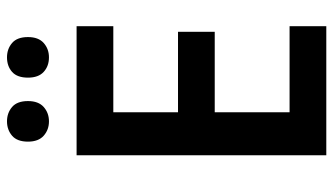

<svg xmlns="http://www.w3.org/2000/svg" viewBox="-222 -824 953 549"><g transform="rotate(-90 254.5 -549.5)"><path d="M454 -93H85V-807H454V-702H208V-517H438V-412H208V-198H454ZM124 -946Q124 -977 141 -991.5Q158 -1006 182 -1006Q206 -1006 223 -991.5Q240 -977 240 -946Q240 -916 223 -901Q206 -886 182 -886Q158 -886 141 -901Q124 -916 124 -946ZM307 -946Q307 -977 323.5 -991.5Q340 -1006 365 -1006Q389 -1006 406 -991.5Q423 -977 423 -946Q423 -916 406 -901Q389 -886 365 -886Q340 -886 323.5 -901Q307 -916 307 -946Z"/></g></svg>

Font: Noto Sans Telugu UI SemiCondensed SemiBold
Style: Regular
Weight: 600
Width: 4
Designer: Jelle Bosma - Monotype Design Team
Foundry: Monotype Imaging Inc.
Version: Version 2.005; ttfautohint (v1.8.4.7-5d5b)